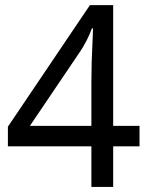

<svg xmlns="http://www.w3.org/2000/svg" viewBox="-20 -738 591 758"><path d="M530.8 -160.2H426.8V0H340.8V-160.2H11.2V-237.8L335 -717.8H426.8V-241.2H530.8ZM340.8 -241.2V-415Q340.8 -489.7 345.7 -584.5L347.2 -626H342.8Q334.5 -602.1 321.3 -576.9Q308.1 -551.8 298.8 -538.1L98.1 -241.2Z"/></svg>

Font: Noto Sans Bengali
Style: Regular
Weight: 400
Designer: Monotype Design team
Foundry: Monotype Imaging Inc.
Version: Version 1.00